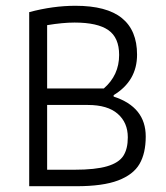

<svg xmlns="http://www.w3.org/2000/svg" viewBox="-20 -644 575 664"><path d="M81 -602Q163 -624 241 -624Q349 -624 401.5 -581.5Q454 -539 454 -455Q454 -364 373 -315V-310Q484 -274 484 -172Q484 -114 462.5 -77Q441 -40 388.5 -20Q336 0 244 0H81ZM339 -338Q392 -384 392 -454Q392 -514 354.5 -540Q317 -566 238 -566Q197 -566 143 -557V-338ZM237 -57Q310 -57 350.5 -69Q391 -81 406.5 -105Q422 -129 422 -169Q422 -220 387 -250.5Q352 -281 284 -281H143V-57Z"/></svg>

Font: Athiti
Style: Regular
Weight: 400
Designer: CadsonDemak Team
Foundry: CadsonDemak
Version: Version 1.033